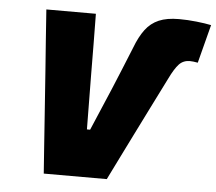

<svg xmlns="http://www.w3.org/2000/svg" viewBox="-52 -779 941 836"><g transform="rotate(5 419.0 -361.0)"><path d="M169 0Q165 -53.5 160.8 -114Q156.5 -174.5 153 -224.5L137 -450Q132.5 -507.5 127.5 -578.5Q122.5 -649.5 118 -713H334.5Q335 -650.5 336 -580Q336.5 -509.5 337 -446.5L339.5 -208H353.5L432.5 -393.5Q450 -435.5 469.2 -482.2Q488.5 -529 509 -580Q527.5 -629 551 -660.2Q574.5 -691.5 609.5 -706.5Q644.5 -721.5 697.5 -721.5Q735 -721.5 773.8 -717.2Q812.5 -713 838.5 -707.5L795 -539.5Q773.5 -543.5 760.5 -543.5Q731.5 -543.5 713 -523.8Q694.5 -504 672.5 -458.5Q640.5 -395 606.5 -326.5Q572.5 -258 544.5 -202Q521.5 -156 495.5 -103.2Q469.5 -50.5 444.5 0Z"/></g></svg>

Font: Heraclito ExtraBold
Style: Italic
Weight: 800
Italic angle: -12°
Designer: Kostas Bartsokas (font) & Cristiano Sobral (main changes)
Foundry: Kostas Bartsokas (font) & Cristiano Sobral (main changes)
Version: Version 1.00;July 8, 2020;FontCreator 13.0.0.2655 64-bit